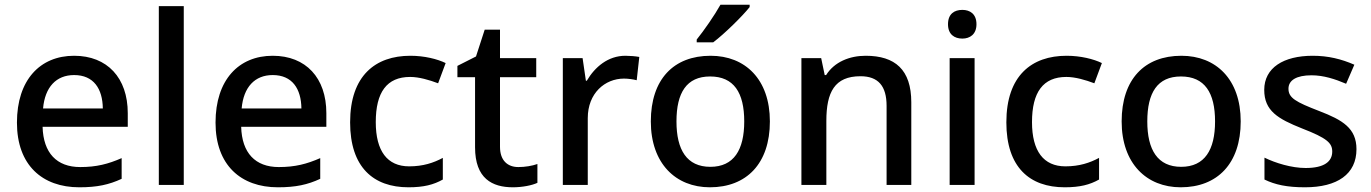

<svg xmlns="http://www.w3.org/2000/svg" viewBox="-20 -786 5828 816"><path d="M295 -549C150 -549 52 -446 52 -265C52 -84 160 10 317 10C393 10 443 -1 497 -26V-114C440 -89 390 -76 321 -76C221 -76 164 -136 161 -247H523V-305C523 -455 436 -549 295 -549ZM295 -467C378 -467 416 -409 417 -325H163C171 -416 219 -467 295 -467Z M761 0V-760H655V0Z M1139 -549C994 -549 896 -446 896 -265C896 -84 1004 10 1161 10C1237 10 1287 -1 1341 -26V-114C1284 -89 1234 -76 1165 -76C1065 -76 1008 -136 1005 -247H1367V-305C1367 -455 1280 -549 1139 -549ZM1139 -467C1222 -467 1260 -409 1261 -325H1007C1015 -416 1063 -467 1139 -467Z M1716 10C1781 10 1823 -1 1862 -23V-115C1823 -94 1778 -79 1719 -79C1626 -79 1577 -144 1577 -267C1577 -394 1624 -459 1723 -459C1761 -459 1805 -446 1842 -432L1874 -518C1839 -535 1784 -549 1724 -549C1576 -549 1468 -465 1468 -266C1468 -75 1567 10 1716 10Z M2183 -76C2137 -76 2105 -104 2105 -162V-458H2259V-539H2105V-660H2040L2003 -546L1924 -506V-458H1999V-160C1999 -27 2072 10 2160 10C2199 10 2241 2 2264 -9V-89C2242 -81 2211 -76 2183 -76Z M2638 -549C2564 -549 2508 -501 2474 -443H2470L2456 -539H2372V0H2478V-284C2478 -390 2551 -452 2632 -452C2649 -452 2671 -449 2686 -445L2697 -544C2681 -547 2657 -549 2638 -549Z M3166 -756V-766H3042C3017 -721 2971 -655 2941 -618V-606H3011C3059 -642 3137 -719 3166 -756ZM3252 -270C3252 -449 3147 -549 3000 -549C2843 -549 2746 -449 2746 -270C2746 -91 2852 10 2997 10C3153 10 3252 -91 3252 -270ZM2855 -270C2855 -392 2898 -461 2998 -461C3099 -461 3143 -392 3143 -270C3143 -149 3099 -77 2999 -77C2899 -77 2855 -149 2855 -270Z M3659 -549C3591 -549 3526 -523 3491 -467H3485L3470 -539H3386V0H3492V-272C3492 -394 3527 -462 3637 -462C3713 -462 3748 -420 3748 -336V0H3853V-351C3853 -490 3784 -549 3659 -549Z M4070 -744C4036 -744 4009 -727 4009 -683C4009 -640 4036 -622 4070 -622C4102 -622 4130 -640 4130 -683C4130 -727 4102 -744 4070 -744ZM4122 -539H4016V0H4122Z M4505 10C4570 10 4612 -1 4651 -23V-115C4612 -94 4567 -79 4508 -79C4415 -79 4366 -144 4366 -267C4366 -394 4413 -459 4512 -459C4550 -459 4594 -446 4631 -432L4663 -518C4628 -535 4573 -549 4513 -549C4365 -549 4257 -465 4257 -266C4257 -75 4356 10 4505 10Z M5253 -270C5253 -449 5148 -549 5001 -549C4844 -549 4747 -449 4747 -270C4747 -91 4853 10 4998 10C5154 10 5253 -91 5253 -270ZM4856 -270C4856 -392 4899 -461 4999 -461C5100 -461 5144 -392 5144 -270C5144 -149 5100 -77 5000 -77C4900 -77 4856 -149 4856 -270Z M5745 -152C5745 -241 5686 -276 5587 -314C5486 -353 5456 -370 5456 -409C5456 -445 5490 -466 5554 -466C5605 -466 5654 -450 5701 -430L5736 -511C5681 -535 5625 -549 5559 -549C5435 -549 5353 -498 5353 -404C5353 -315 5411 -281 5514 -240C5620 -199 5642 -178 5642 -142C5642 -100 5609 -72 5529 -72C5469 -72 5401 -93 5354 -116V-23C5399 -1 5450 10 5526 10C5664 10 5745 -46 5745 -152Z"/></svg>

Font: Noto Sans Arabic UI Md
Style: Regular
Weight: 500
Designer: Monotype Design Team, Nadine Chahine and Nizar Qandah
Foundry: Monotype Imaging Inc.
Version: Version 2.010